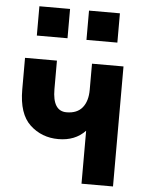

<svg xmlns="http://www.w3.org/2000/svg" viewBox="-57 -891 708 937"><g transform="rotate(5 296.5 -422.5)"><path d="M97.7 -701.2V-844.7H248V-701.2ZM340.8 -701.2V-844.7H492.2V-701.2ZM49.8 -432.6V-587.9H206.1V-448.2Q206.1 -340.8 274.4 -340.8Q326.2 -340.8 352.1 -372.6Q377.9 -404.3 377.9 -460V-587.9H532.2V0H377.9V-258.8H377Q328.1 -207 246.1 -207Q164.1 -207 106.9 -260.3Q49.8 -313.5 49.8 -432.6Z"/></g></svg>

Font: Gothic A1 Black
Style: Regular
Weight: 900
Version: Version 2.50